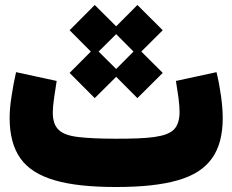

<svg xmlns="http://www.w3.org/2000/svg" viewBox="-20 -749 930 769"><path d="M359.4 -356 445.3 -441.4 530.3 -356 631.8 -457 545.9 -542.5 631.8 -627.9 530.3 -729 445.3 -643.6 359.4 -729 258.8 -627.9 343.8 -542.5 258.8 -457ZM445.3 -612.3 514.6 -542.5 445.3 -472.7 375 -542.5ZM684.6 -424.8C688 -403.8 691.4 -381.8 694.8 -357.9C697.8 -334 699.2 -314.9 699.2 -300.8C699.2 -269 691.4 -245.1 676.3 -230C645 -199.2 574.2 -193.4 445.3 -193.4C380.9 -193.4 330.1 -195.8 293.5 -200.2C219.2 -209 191.4 -235.8 191.4 -299.8C191.4 -314 193.4 -333.5 196.8 -357.9C200.2 -381.8 203.6 -404.3 207 -424.8L44.4 -460C37.1 -429.2 31.2 -397 26.4 -364.3C21 -331.5 18.6 -302.2 18.6 -276.4C18.6 -208.5 33.2 -154.8 62 -114.3C119.6 -33.7 242.2 0 445.3 0C547.4 0 629.4 -8.8 691.9 -26.9C816.9 -62.5 872.1 -141.6 872.1 -276.9C872.1 -327.6 862.3 -397 847.2 -460Z"/></svg>

Font: Estedad Black
Style: Regular
Weight: 900
Designer: Amin Abedi
Version: Version 7.3